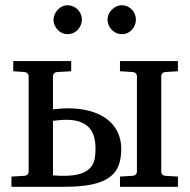

<svg xmlns="http://www.w3.org/2000/svg" viewBox="-20 -716 727 736"><path d="M444.8 -145Q444.8 -106.9 433.8 -79.6Q422.9 -52.2 397.2 -34.7Q371.6 -17.1 330.1 -8.5Q288.6 0 228 0H23.9V-39.1L73.2 -42Q82 -43 85.9 -47.6Q89.8 -52.2 89.8 -57.1V-424.8Q89.8 -429.7 85.7 -434.3Q81.5 -439 73.2 -439.9L30.8 -442.9V-481.9H252.9V-442.9L200.2 -439.9Q190.9 -439 187 -434.3Q183.1 -429.7 183.1 -424.8V-296.9Q192.9 -297.9 203.1 -298.8Q211.9 -299.8 222.2 -300.3Q232.4 -300.8 241.2 -300.8Q285.6 -300.8 323 -290.8Q360.4 -280.8 387.5 -261.2Q414.6 -241.7 429.7 -212.4Q444.8 -183.1 444.8 -145ZM439.9 0V-39.1L487.8 -42Q497.1 -43 501 -47.6Q504.9 -52.2 504.9 -57.1V-424.8Q504.9 -429.7 501 -434.3Q497.1 -439 487.8 -439.9L439.9 -442.9V-481.9H662.1V-442.9L613.8 -439.9Q605.5 -439 601.8 -434.3Q598.1 -429.7 598.1 -424.8V-57.1Q598.1 -52.2 601.8 -47.6Q605.5 -43 613.8 -42L662.1 -39.1V0ZM346.2 -145Q346.2 -169.9 340.8 -190.4Q335.4 -210.9 322.5 -225.6Q309.6 -240.2 288.1 -248.5Q266.6 -256.8 233.9 -256.8Q227.1 -256.8 218.8 -256.3Q210.4 -255.9 202.1 -254.9Q192.9 -253.9 183.1 -252.9V-43.9L195.8 -43Q201.2 -42.5 208.3 -42.2Q215.3 -42 223.1 -42Q265.6 -42 290 -50.5Q314.5 -59.1 326.9 -73.5Q339.4 -87.9 342.8 -106.4Q346.2 -125 346.2 -145ZM293.9 -641.1Q293.9 -629.9 289.6 -619.6Q285.2 -609.4 277.8 -601.6Q270.5 -593.8 260.5 -589.4Q250.5 -585 239.3 -585Q228 -585 218.3 -589.4Q208.5 -593.8 201.2 -601.6Q193.8 -609.4 189.5 -619.1Q185.1 -628.9 185.1 -640.1Q185.1 -650.9 189.5 -660.9Q193.8 -670.9 201.2 -678.7Q208.5 -686.5 218.3 -691.2Q228 -695.8 239.3 -695.8Q250.5 -695.8 260.5 -691.4Q270.5 -687 277.8 -679.7Q285.2 -672.4 289.6 -662.4Q293.9 -652.3 293.9 -641.1ZM501 -641.1Q501 -629.9 496.8 -619.6Q492.7 -609.4 485.4 -601.6Q478 -593.8 468.3 -589.4Q458.5 -585 447.3 -585Q436 -585 426 -589.4Q416 -593.8 408.4 -601.6Q400.9 -609.4 396.5 -619.6Q392.1 -629.9 392.1 -641.1Q392.1 -651.4 396.5 -661.4Q400.9 -671.4 408.7 -679Q416.5 -686.5 426.3 -691.2Q436 -695.8 447.3 -695.8Q458.5 -695.8 468.3 -691.4Q478 -687 485.4 -679.4Q492.7 -671.9 496.8 -661.9Q501 -651.9 501 -641.1Z"/></svg>

Font: Charis SIL Cyr
Style: Regular
Weight: 400
Foundry: SIL International
Version: Version 5.000